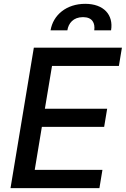

<svg xmlns="http://www.w3.org/2000/svg" viewBox="-20 -974 651 994"><path d="M34.4 0H494.7L510.3 -94.5H159.8L196.7 -317.1H519.2L534.8 -411.2H212.4L249.3 -632.8H595.5L611.2 -727.3H155.2ZM241.8 -817.1H328.8C334.2 -852.6 358.7 -885.3 409.8 -885.3C458.8 -885.3 473 -853.7 468 -817.1H555C568.2 -896.7 517.4 -954.2 421.2 -954.2C324.2 -954.2 255 -896.7 241.8 -817.1Z"/></svg>

Font: Margiela Sans Medium
Style: Italic
Weight: 500
Italic angle: -9.39999°
Designer: Stefan Endress, Andreas Faust
Version: Version 1.100;FEAKit 1.0